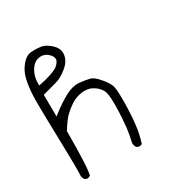

<svg xmlns="http://www.w3.org/2000/svg" viewBox="-138 -574 777 805"><g transform="rotate(-30 250.0 -171.0)"><path d="M83.5 -95.7V-97.7Q109.4 -139.2 126.7 -156Q144 -172.9 165 -186.5Q186.5 -201.2 217.3 -206.1Q224.6 -207 229.5 -207Q244.6 -207 254.9 -204.1Q274.9 -197.3 291 -181.6Q300.8 -171.9 306.2 -160.2Q313.5 -143.1 313.5 -96.2Q313.5 -65.4 311.5 -34.4Q309.6 -3.4 307.6 14.2Q303.2 48.8 295.4 82Q295.4 83 295.4 86.2Q295.4 89.4 296.9 94.5Q298.3 99.6 301.8 104.5L312.5 109.9Q313 109.9 314 109.9Q322.8 109.9 328.6 106Q340.8 67.4 345.7 28.3Q351.1 -12.2 352.5 -78.6Q352.5 -89.4 352.5 -99.1Q352.5 -147.5 346.7 -164.1Q339.4 -183.6 317.4 -209Q295.9 -233.9 279.8 -238.8Q262.2 -243.7 230 -247.1Q226.1 -247.6 221.7 -247.6Q194.3 -247.6 163.1 -231Q125 -210.4 88.4 -181.6L76.7 -172.4L75.7 -277.8Q111.3 -288.1 141.6 -295.9Q170.4 -302.7 200.2 -327.6Q229.5 -351.6 233.4 -380.9Q233.9 -384.8 233.9 -388.7Q233.9 -412.6 213.4 -432.1Q188 -456.1 164.6 -458.5Q149.4 -460.4 137.7 -460.4Q126 -460.4 119.4 -459.7Q112.8 -459 108.4 -457.8Q104 -456.5 99.6 -454.1Q87.4 -447.8 75.7 -434.1Q52.7 -407.7 44.9 -372.6Q36.6 -335.9 35.2 -294.9Q34.7 -285.2 34.7 -267.1Q34.7 -213.4 37.6 -104.2Q40.5 4.9 40.5 43.9Q40.5 83 39.6 92.3Q39.6 103 46.4 112.3Q52.2 116.7 59.6 117.7Q66.9 116.7 73.7 112.3Q83.5 78.6 83.5 -95.7ZM78.6 -330.1Q78.6 -368.2 98.1 -397Q113.8 -419.4 135.7 -422.9Q140.6 -423.8 145.5 -423.8Q164.1 -423.8 177.7 -411.6Q194.8 -397 194.8 -382.8Q194.8 -368.7 172.9 -351.1Q154.3 -340.8 132.8 -334.5Q112.3 -327.6 78.6 -321.3Z"/></g></svg>

Font: Bakudai
Style: ExtraLight
Weight: 200
Version: Version 1.48